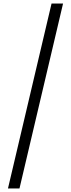

<svg xmlns="http://www.w3.org/2000/svg" viewBox="-20 -820 401 1084"><path d="M25 244H90L336 -800H271Z"/></svg>

Font: Noto Serif Malayalam Medium
Style: Regular
Weight: 500
Designer: Indian type Foundry, Jelle Bosma, Monotype Design Team
Foundry: Monotype Imaging Inc.
Version: Version 2.104